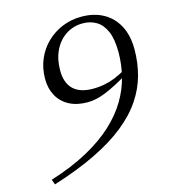

<svg xmlns="http://www.w3.org/2000/svg" viewBox="-108 -781 782 889"><g transform="rotate(-15 283.0 -336.0)"><path d="M45.5 23.5 36.5 -1Q140 -33.5 216.2 -75.2Q292.5 -117 344.8 -165.5Q397 -214 428.5 -267.2Q460 -320.5 474 -377.2Q488 -434 488 -491.5Q488 -555 471.5 -592.5Q455 -630 426.5 -646.8Q398 -663.5 362 -663.5Q317 -663.5 281.2 -640.2Q245.5 -617 225.2 -575.5Q205 -534 205 -479.5Q205 -420 236.8 -389.2Q268.5 -358.5 332.5 -358.5Q357.5 -358.5 383.5 -363.2Q409.5 -368 436.2 -378.5Q463 -389 490.5 -405.5L509 -393Q467 -367 434.5 -350Q402 -333 376.2 -322.8Q350.5 -312.5 329.5 -308.5Q308.5 -304.5 290 -304.5Q239 -304.5 202.5 -324Q166 -343.5 146.8 -378.5Q127.5 -413.5 127.5 -459Q127.5 -510.5 145.8 -553.5Q164 -596.5 196.8 -628.2Q229.5 -660 272.2 -677.5Q315 -695 363.5 -695Q424.5 -695 469.2 -670Q514 -645 538.5 -598.2Q563 -551.5 563 -486Q563 -421.5 547 -362.5Q531 -303.5 495 -249.8Q459 -196 399.2 -147.8Q339.5 -99.5 252 -56.8Q164.5 -14 45.5 23.5Z"/></g></svg>

Font: Newsreader 36pt
Style: Italic
Weight: 400
Italic angle: -17°
Designer: Hugues Gentile
Foundry: Production Type
Version: Version 1.003